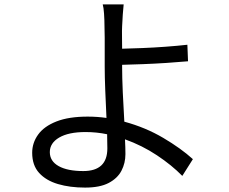

<svg xmlns="http://www.w3.org/2000/svg" viewBox="-20 -805 1040 871"><path d="M206 -115Q206 -74 246 -51.5Q286 -29 358 -29Q467 -29 467 -132Q467 -144 466.5 -160.5Q466 -177 466 -196Q442 -201 417.5 -203.5Q393 -206 368 -206Q291 -206 248.5 -181Q206 -156 206 -115ZM541 -785Q539 -769 537 -739Q535 -709 534 -686Q533 -666 533.5 -639.5Q534 -613 534 -584Q574 -585 625.5 -587Q677 -589 731 -593Q785 -597 830 -602L833 -527Q789 -523 735 -519.5Q681 -516 628 -514Q575 -512 534 -511Q534 -509 534 -507Q534 -505 534 -503Q534 -454 537 -386Q540 -318 544 -253Q640 -227 720.5 -179.5Q801 -132 855 -83L807 -7Q759 -56 692 -100.5Q625 -145 547 -173Q548 -154 548.5 -137Q549 -120 549 -106Q549 -65 531 -30.5Q513 4 473 25Q433 46 366 46Q297 46 243 30Q189 14 157.5 -20.5Q126 -55 126 -112Q126 -157 153 -194.5Q180 -232 236 -254Q292 -276 378 -276Q421 -276 463 -270Q460 -331 457.5 -394.5Q455 -458 455 -503Q455 -532 455 -566.5Q455 -601 455 -633Q455 -665 454 -686Q454 -713 452 -742.5Q450 -772 446 -785Z"/></svg>

Font: Source Han Sans SC
Style: Regular
Weight: 400
Designer: Ryoko NISHIZUKA 西塚涼子 (kana, bopomofo & ideographs); Paul D. Hunt (Latin, Greek & Cyrillic); Sandoll Communications 산돌커뮤니
Foundry: Adobe
Version: Version 2.002;hotconv 1.0.116;makeotfexe 2.5.65601; ttfautoh